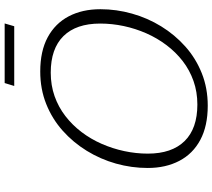

<svg xmlns="http://www.w3.org/2000/svg" viewBox="-64 -836 910 823"><g transform="rotate(-90 391.5 -425.0)"><path d="M144 -247Q144 -144 197.8 -89.2Q251.5 -34.5 354.5 -34.5Q408.5 -34.5 455.2 -51Q502 -67.5 540.5 -97.2Q579 -127 609 -166.8Q639 -206.5 659.5 -253Q680 -299.5 690.8 -350Q701.5 -400.5 701.5 -451Q701.5 -554 647.8 -608.5Q594 -663 491 -663Q437 -663 390.2 -646.5Q343.5 -630 305 -600.2Q266.5 -570.5 236.5 -531Q206.5 -491.5 186 -444.8Q165.5 -398 154.8 -347.8Q144 -297.5 144 -247ZM763 -450Q763 -381.5 744.2 -314.8Q725.5 -248 689.5 -189.5Q653.5 -131 603 -86Q552.5 -41 488.5 -15.5Q424.5 10 349.5 10Q262.5 10 203 -21.8Q143.5 -53.5 113 -111.8Q82.5 -170 82.5 -247.5Q82.5 -316.5 101.2 -383.2Q120 -450 156 -508.5Q192 -567 242.5 -612Q293 -657 357 -682.5Q421 -708 496 -708Q583.5 -708 642.8 -676Q702 -644 732.5 -586Q763 -528 763 -450ZM434 -819.5 446.5 -860.5H702L690 -819.5Z"/></g></svg>

Font: Newsreader 9pt Light
Style: Italic
Weight: 300
Italic angle: -17°
Designer: Hugues Gentile
Foundry: Production Type
Version: Version 1.003